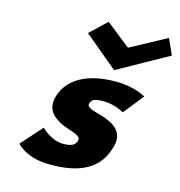

<svg xmlns="http://www.w3.org/2000/svg" viewBox="-122 -949 1007 1072"><g transform="rotate(15 381.5 -412.5)"><path d="M373.8 -840 278.6 -749 472.8 -587 763.5 -749 722.7 -840 515 -728ZM499.9 -528C336.6 -528 228.6 -468 197.2 -363C174.1 -286 215.4 -250 263.5 -223C324.7 -193 391.6 -190 380.5 -153C370.3 -119 333.1 -116 302.9 -116C233.9 -116 176.9 -175 176.9 -175L68.7 -54C68.7 -54 122.1 15 262.5 15C384.1 15 532.1 -9 577.3 -160C615.7 -265 539.1 -303 469.1 -324C420.1 -338 378.9 -346 387 -373C394.2 -397 415.6 -404 462.8 -404C528.2 -404 580.7 -372 580.7 -372L673.4 -488C673.4 -488 612.4 -528 499.9 -528Z"/></g></svg>

Font: Hussar
Style: BdSuprExtOblThree
Weight: 700
Foundry: Cannot Into Space Fonts
Version: Version 2.00